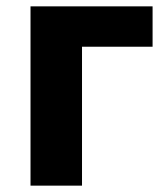

<svg xmlns="http://www.w3.org/2000/svg" viewBox="-20 -584 530 604"><path d="M76 0V-564H460V-437H238V0Z"/></svg>

Font: Noto Sans TC ExtraBold
Style: Regular
Weight: 800
Designer: Ryoko NISHIZUKA  (kana, bopomofo & ideographs); Paul D. Hunt (Latin, Greek & Cyrillic); Sandoll Communications , Soo-you
Foundry: Adobe
Version: Version 2.004-H2;hotconv 1.0.118;makeotfexe 2.5.65603